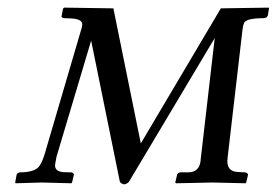

<svg xmlns="http://www.w3.org/2000/svg" viewBox="-20 -482 729 506"><path d="M545.9 -381.8 319.8 -2.9Q313.5 3.4 307.1 3.9Q299.3 2.4 295.9 -2.9L220.2 -375L128.9 -68.8Q125 -48.3 125 -45.9Q125 -30.3 147 -28.3Q154.8 -27.8 168 -27.8Q173.8 -26.4 174.8 -22L169.9 -1L168 1Q167 1 90.8 -1L21 1L20 -1L23.9 -22Q26.4 -27.3 33.2 -27.8Q72.8 -27.8 84.5 -45.4Q91.3 -55.7 97.2 -74.2L195.8 -410.2Q196.8 -414.1 196.8 -418Q196.8 -432.6 164.1 -433.6Q157.2 -433.6 148.9 -434.1Q143.1 -435.1 142.1 -438L146 -459L148.9 -461.9L278.8 -460L351.1 -104L562 -460L688 -461.9L689 -460L686 -441.9Q683.6 -434.6 675.8 -434.1Q630.4 -434.1 623.5 -422.4Q620.6 -416 619.1 -403.8L580.1 -68.8Q580.1 -66.9 579.6 -62.5Q579.1 -59.1 579.1 -58.1Q579.1 -32.7 601.1 -29.3Q609.4 -28.3 626 -27.8Q632.3 -26.4 633.8 -22L628.9 -1L627 1Q626 1 540 -1L443.8 1L441.9 -1L446.8 -22Q449.2 -27.3 456.1 -27.8H476.1Q505.4 -27.8 508.8 -59.1Q508.8 -60.5 508.8 -61Q508.8 -61 545.9 -381.8Z"/></svg>

Font: Linux Libertine Capitals O
Style: Bold Italic Samll Caps
Weight: 400
Italic angle: -12°
Designer: Philipp H. Poll
Foundry: Philipp H. Poll
Version: Version 5.0.4